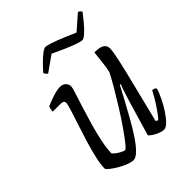

<svg xmlns="http://www.w3.org/2000/svg" viewBox="-195 -808 923 923"><g transform="rotate(-45 266.0 -346.5)"><path d="M176 0Q163 0 142 -8Q121 -16 100.5 -28Q80 -40 65.5 -51.5Q51 -63 49 -69Q49 -96 58 -136.5Q67 -177 81 -223Q95 -269 109 -311Q123 -353 132.5 -383.5Q142 -414 142 -424Q142 -433 136 -436.5Q130 -440 119 -440H66Q66 -447 68 -456Q70 -465 72 -470Q95 -480 114 -486.5Q133 -493 148.5 -496.5Q164 -500 175 -500Q192 -500 203.5 -489.5Q215 -479 215 -462Q215 -455 205.5 -425.5Q196 -396 182.5 -353.5Q169 -311 155.5 -264Q142 -217 133 -173Q124 -129 124 -98Q137 -84 155.5 -73.5Q174 -63 181 -63Q187 -63 205 -85.5Q223 -108 248.5 -144.5Q274 -181 301 -224Q328 -267 352.5 -308.5Q377 -350 393 -382Q398 -403 402 -436.5Q406 -470 409 -500Q426 -500 441.5 -497Q457 -494 466.5 -485Q476 -476 476 -459Q476 -440 463.5 -383.5Q451 -327 430 -243.5Q409 -160 384 -59L395 -52Q404 -60 419.5 -81.5Q435 -103 451 -129Q467 -155 477 -175Q485 -175 490.5 -172Q496 -169 499 -164Q492 -142 478.5 -114Q465 -86 448 -60Q431 -34 414 -17Q397 0 383 0Q373 0 356 -6.5Q339 -13 325.5 -22Q312 -31 309 -37L360 -210Q370 -242 377.5 -265.5Q385 -289 391 -301L386 -304Q368 -270 346 -229Q324 -188 301 -147.5Q278 -107 255.5 -73.5Q233 -40 212.5 -20Q192 0 176 0ZM410 -582Q400 -582 373.5 -591.5Q347 -601 315.5 -615Q284 -629 259 -641L180 -585Q176 -587 171.5 -592.5Q167 -598 165 -603Q181 -622 199.5 -640.5Q218 -659 235 -672Q252 -685 261 -685Q271 -685 297.5 -676Q324 -667 356.5 -653.5Q389 -640 416 -628L490 -693Q498 -691 502 -686Q506 -681 507 -678Q491 -657 472 -634.5Q453 -612 436 -597Q419 -582 410 -582Z"/></g></svg>

Font: Texturina Medium 12pt Thin
Style: Italic
Weight: 250
Italic angle: -11°
Version: Version 1.002